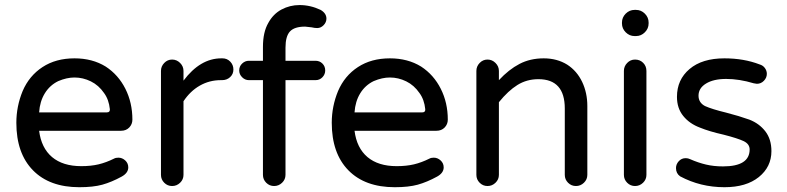

<svg xmlns="http://www.w3.org/2000/svg" viewBox="-20 -744 3171 774"><path d="M45.9 -249Q45.9 -315.4 71.3 -377Q97.7 -438.5 151.4 -473.6Q205.1 -508.8 280.3 -508.8Q352.5 -508.8 406.2 -475.6Q457 -442.4 485.4 -386.2Q513.7 -330.1 513.7 -261.7Q513.7 -243.2 501 -230Q488.3 -216.8 467.8 -216.8H137.7Q146.5 -147.5 189.9 -110.8Q233.4 -74.2 307.6 -74.2Q346.7 -74.2 377.4 -81.5Q408.2 -88.9 439.5 -104.5Q446.3 -108.4 457 -108.4Q472.7 -108.4 484.9 -97.2Q497.1 -85.9 497.1 -69.3Q497.1 -46.9 470.7 -32.2Q429.7 -9.8 392.6 0.5Q355.5 10.7 299.8 10.7Q179.7 10.7 112.8 -57.6Q45.9 -126 45.9 -249ZM411.1 -291Q423.8 -291 422.9 -303.7Q418.9 -342.8 399.4 -369.1Q377.9 -400.4 346.2 -416Q314.5 -431.6 280.3 -431.6Q249 -431.6 214.8 -417Q180.7 -400.4 160.6 -367.7Q140.6 -335 137.7 -291Z M628.9 -39.1V-458Q628.9 -476.6 642.1 -490.2Q655.3 -503.9 673.8 -503.9Q692.4 -503.9 706.1 -490.2Q719.7 -476.6 719.7 -458V-418.9Q787.1 -508.8 872.1 -508.8H877Q895.5 -508.8 908.2 -495.6Q920.9 -482.4 920.9 -463.9Q920.9 -445.3 907.7 -433.1Q894.5 -420.9 875 -420.9H870.1Q824.2 -420.9 785.6 -398.9Q747.1 -377 719.7 -335.9V-39.1Q719.7 -20.5 706.1 -7.3Q692.4 5.9 673.8 5.9Q655.3 5.9 642.1 -7.3Q628.9 -20.5 628.9 -39.1Z M1040 -39.1V-420.9H983.4Q967.8 -420.9 956.1 -432.6Q944.3 -444.3 944.3 -460Q944.3 -476.6 956.1 -487.8Q967.8 -499 983.4 -499H1040V-554.7Q1040 -614.3 1061.5 -651.4Q1081.1 -687.5 1114.7 -705.6Q1148.4 -723.6 1187.5 -723.6Q1231.4 -723.6 1272.5 -704.1Q1295.9 -690.4 1295.9 -668.9Q1295.9 -654.3 1284.7 -642.6Q1273.4 -630.9 1258.8 -630.9Q1248 -630.9 1236.3 -633.8L1210 -636.7Q1167 -636.7 1148.9 -617.2Q1130.9 -597.7 1130.9 -551.8V-499H1252Q1268.6 -499 1279.8 -487.8Q1291 -476.6 1291 -460Q1291 -444.3 1279.8 -432.6Q1268.6 -420.9 1252 -420.9H1130.9V-39.1Q1130.9 -20.5 1117.2 -7.3Q1103.5 5.9 1085 5.9Q1066.4 5.9 1053.2 -7.3Q1040 -20.5 1040 -39.1Z M1317.4 -249Q1317.4 -315.4 1342.8 -377Q1369.1 -438.5 1422.9 -473.6Q1476.6 -508.8 1551.8 -508.8Q1624 -508.8 1677.7 -475.6Q1728.5 -442.4 1756.8 -386.2Q1785.2 -330.1 1785.2 -261.7Q1785.2 -243.2 1772.5 -230Q1759.8 -216.8 1739.3 -216.8H1409.2Q1418 -147.5 1461.4 -110.8Q1504.9 -74.2 1579.1 -74.2Q1618.2 -74.2 1648.9 -81.5Q1679.7 -88.9 1710.9 -104.5Q1717.8 -108.4 1728.5 -108.4Q1744.1 -108.4 1756.3 -97.2Q1768.6 -85.9 1768.6 -69.3Q1768.6 -46.9 1742.2 -32.2Q1701.2 -9.8 1664.1 0.5Q1627 10.7 1571.3 10.7Q1451.2 10.7 1384.3 -57.6Q1317.4 -126 1317.4 -249ZM1682.6 -291Q1695.3 -291 1694.3 -303.7Q1690.4 -342.8 1670.9 -369.1Q1649.4 -400.4 1617.7 -416Q1585.9 -431.6 1551.8 -431.6Q1520.5 -431.6 1486.3 -417Q1452.1 -400.4 1432.1 -367.7Q1412.1 -335 1409.2 -291Z M1900.4 -39.1V-458Q1900.4 -476.6 1913.6 -490.2Q1926.8 -503.9 1945.3 -503.9Q1963.9 -503.9 1977.5 -490.2Q1991.2 -476.6 1991.2 -458V-420.9Q2031.2 -463.9 2074.2 -486.3Q2117.2 -508.8 2171.9 -508.8Q2225.6 -508.8 2266.6 -483.4Q2305.7 -458 2326.7 -414.1Q2347.7 -370.1 2347.7 -316.4V-39.1Q2347.7 -20.5 2334 -7.3Q2320.3 5.9 2301.8 5.9Q2283.2 5.9 2270 -7.3Q2256.8 -20.5 2256.8 -39.1V-306.6Q2256.8 -424.8 2150.4 -424.8Q2103.5 -424.8 2065.9 -401.4Q2028.3 -377.9 1991.2 -332V-39.1Q1991.2 -20.5 1977.5 -7.3Q1963.9 5.9 1945.3 5.9Q1926.8 5.9 1913.6 -7.3Q1900.4 -20.5 1900.4 -39.1Z M2495.1 -39.1V-458Q2495.1 -476.6 2508.3 -490.2Q2521.5 -503.9 2540 -503.9Q2559.6 -503.9 2572.8 -490.7Q2585.9 -477.5 2585.9 -458V-39.1Q2585.9 -20.5 2572.3 -7.3Q2558.6 5.9 2540 5.9Q2521.5 5.9 2508.3 -7.3Q2495.1 -20.5 2495.1 -39.1ZM2487.3 -653.3Q2487.3 -673.8 2502.4 -689Q2517.6 -704.1 2538.1 -704.1H2543.9Q2564.5 -704.1 2579.6 -689Q2594.7 -673.8 2594.7 -653.3V-649.4Q2594.7 -628.9 2579.6 -613.8Q2564.5 -598.6 2543.9 -598.6H2538.1Q2517.6 -598.6 2502.4 -613.8Q2487.3 -628.9 2487.3 -649.4Z M2721.7 -33.2Q2705.1 -44.9 2705.1 -66.4Q2705.1 -82 2716.3 -94.2Q2727.5 -106.4 2744.1 -106.4Q2753.9 -106.4 2761.7 -102.5Q2794.9 -87.9 2826.2 -80.6Q2857.4 -73.2 2894.5 -73.2Q3002 -73.2 3002 -141.6Q3002 -163.1 2978.5 -174.8Q2954.1 -186.5 2896.5 -201.2Q2839.8 -213.9 2801.8 -229.5Q2759.8 -245.1 2734.4 -276.4Q2709 -307.6 2709 -353.5Q2709 -422.9 2759.8 -465.8Q2810.5 -508.8 2900.4 -508.8Q2978.5 -508.8 3042 -484.4Q3055.7 -480.5 3063.5 -469.7Q3071.3 -459 3071.3 -446.3Q3071.3 -430.7 3059.6 -418.5Q3047.9 -406.2 3031.2 -406.2L3018.6 -408.2Q2960 -425.8 2907.2 -425.8Q2856.4 -425.8 2826.2 -407.2Q2795.9 -388.7 2795.9 -358.4Q2795.9 -330.1 2822.3 -316.4Q2850.6 -303.7 2907.2 -290Q2960 -276.4 3001 -261.7Q3041 -246.1 3065.4 -214.4Q3089.8 -182.6 3089.8 -134.8Q3089.8 -71.3 3039.1 -30.3Q2988.3 10.7 2900.4 10.7Q2803.7 10.7 2721.7 -33.2Z"/></svg>

Font: jf-openhuninn-2.0
Style: Regular
Weight: 400
Designer: [Kosugi Maru]
Designed by MOTOYA      

[Varela Round]
Joe Prince (Latin component); Avraham Cornfeld (Hebrew component)
Foundry: justfont CO.,LTD.
Version: 2.0